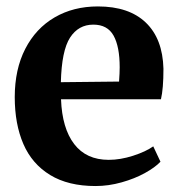

<svg xmlns="http://www.w3.org/2000/svg" viewBox="-20 -582 569 612"><path d="M27 -272.5Q27 -361 60.5 -426.2Q94 -491.5 154 -526.5Q214 -561.5 292 -561.5Q391 -561.5 444.8 -510Q498.5 -458.5 501 -363Q501 -299 493 -265.5H174.5Q178 -173 216.5 -122.8Q255 -72.5 326.5 -72.5Q363.5 -72.5 404 -85.5Q444.5 -98.5 468.5 -115.5L491.5 -66.5Q474.5 -48.5 442 -30.5Q409.5 -12.5 367.8 -0.8Q326 11 284.5 11Q197.5 11 139.8 -24.2Q82 -59.5 54.5 -123Q27 -186.5 27 -272.5ZM359.5 -322Q361.5 -350 361.5 -367.5Q361.5 -433.5 342 -468.5Q322.5 -503.5 277.5 -503.5Q230 -503.5 203.2 -462Q176.5 -420.5 174 -320Z"/></svg>

Font: Merriweather Text
Style: Bold
Weight: 700
Designer: Eben Sorkin
Foundry: Eben Sorkin
Version: Version 2.100